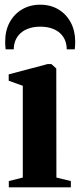

<svg xmlns="http://www.w3.org/2000/svg" viewBox="-20 -797 340 817"><path d="M17.5 0V-26.5L77 -41.5V-432L17 -453.5V-480.5L183 -524.5H198.5L219.5 -505.5L220 -41.5L281.5 -26.5V0ZM151.5 -777Q195 -777 228.5 -757Q262 -737 281 -701.5Q300 -666 300 -620Q300 -610.5 299.5 -602.8Q299 -595 298 -587H264Q264 -592 263.5 -597.8Q263 -603.5 261.5 -610Q257 -632 242.5 -648.8Q228 -665.5 205 -674.5Q182 -683.5 151.5 -683.5Q120.5 -683.5 97.5 -674.2Q74.5 -665 60.2 -648.5Q46 -632 41 -610Q39.5 -603.5 39 -597.8Q38.5 -592 38.5 -587H4Q3 -595 2.5 -602.8Q2 -610.5 2 -620Q2 -666.5 21 -701.8Q40 -737 73.8 -757Q107.5 -777 151.5 -777Z"/></svg>

Font: Merriweather 120pt
Style: Bold
Weight: 700
Designer: Eben Sorkin
Foundry: Eben Sorkin
Version: Version 2.100